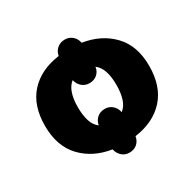

<svg xmlns="http://www.w3.org/2000/svg" viewBox="-148 -769 997 985"><g transform="rotate(-30 351.0 -276.5)"><path d="M659.2 -277.8Q659.2 -156.7 595.2 -86.2Q531.2 -15.6 418 0Q413.6 26.4 395.5 42.2Q377.4 58.1 350.1 58.1Q323.7 58.1 305.7 41.7Q287.6 25.4 282.2 0Q174.8 -16.6 108.4 -86.9Q42 -157.2 42 -277.8Q42 -397.5 105.5 -467.5Q168.9 -537.6 282.2 -553.2Q286.6 -579.1 305.4 -595Q324.2 -610.8 351.1 -610.8Q376.5 -610.8 395 -594.7Q413.6 -578.6 418 -553.2Q525.4 -536.6 592.3 -467Q659.2 -397.5 659.2 -277.8ZM464.8 -277.8Q464.8 -323.7 453.9 -358.2Q442.9 -392.6 418 -411.1Q414.6 -384.8 396 -368.9Q377.4 -353 350.1 -353Q324.7 -353 306.2 -369.1Q287.6 -385.3 282.2 -410.2Q258.3 -391.1 247.1 -357.4Q235.8 -323.7 235.8 -277.8Q235.8 -229 246.6 -194.6Q257.3 -160.2 282.2 -142.1Q286.6 -168 304.9 -184.1Q323.2 -200.2 351.1 -200.2Q376.5 -200.2 395 -183.8Q413.6 -167.5 418 -142.1Q442.9 -160.6 453.9 -195.6Q464.8 -230.5 464.8 -277.8Z"/></g></svg>

Font: Open Sans ExtraBold
Style: Regular
Weight: 800
Designer: Monotype Design Team
Foundry: Monotype Imaging Inc.
Version: Version 3.003; ttfautohint (v1.8.4)